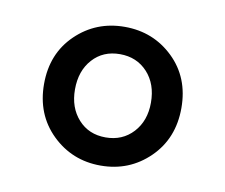

<svg xmlns="http://www.w3.org/2000/svg" viewBox="-46 -824 476 406"><g transform="rotate(10 192.0 -621.0)"><path d="M192.4 -471.7Q130.9 -471.7 87.9 -513.7Q44.9 -555.7 44.9 -621.1Q44.9 -686.5 87.9 -728Q130.9 -769.5 192.4 -769.5Q253.9 -769.5 296.9 -728Q339.8 -686.5 339.8 -621.1Q339.8 -555.7 296.9 -513.7Q253.9 -471.7 192.4 -471.7ZM192.4 -532.2Q228.5 -532.2 251.5 -557.1Q274.4 -582 274.4 -621.1Q274.4 -661.1 251.5 -686Q228.5 -710.9 192.4 -710.9Q156.2 -710.9 133.8 -686Q111.3 -661.1 111.3 -621.1Q111.3 -582 133.8 -557.1Q156.2 -532.2 192.4 -532.2Z"/></g></svg>

Font: Gen Jyuu Gothic P Medium
Style: Regular
Weight: 500
Designer: [Source Han Sans]
Ryoko NISHIZUKA  (kana & ideographs); Paul D. Hunt (Latin, Greek & Cyrillic); Wenlong ZHANG  (bopomofo
Version: Version 1.002.20150607